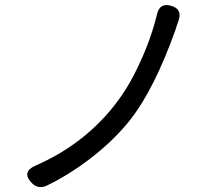

<svg xmlns="http://www.w3.org/2000/svg" viewBox="-20 -747 811 768"><path d="M106 -16Q65 -60 123 -85Q311 -167 434 -321Q493 -394 539 -495Q583 -589 608 -689Q618 -737 664 -724Q712 -711 693 -661Q691 -655 687 -644Q683 -631 681 -625Q597 -391 502 -269Q434 -183 336 -109Q253 -46 166 -4Q132 11 106 -16Z"/></svg>

Font: GenSenRounded TW R
Style: Regular
Weight: 400
Version: Version 1.501;PS 1;hotconv 16.6.51;makeotf.lib2.5.65220